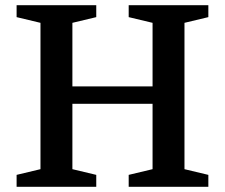

<svg xmlns="http://www.w3.org/2000/svg" viewBox="-20 -720 867 740"><path d="M44 0V-46L136 -68V-632L44 -654V-700H351V-654L259 -632V-387H568V-632L476 -654V-700H783V-654L691 -632V-68L783 -46V0H476V-46L568 -68V-320H259V-68L351 -46V0Z"/></svg>

Font: Volkhov
Style: Regular
Weight: 400
Designer: Cyreal (www.cyreal.org)
Foundry: Cyreal (www.cyreal.org)
Version: Version 1.010